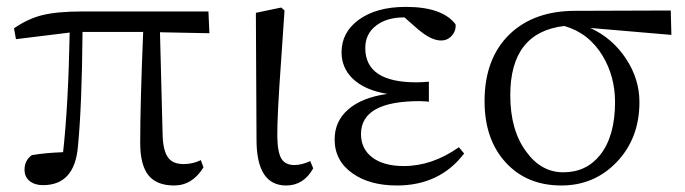

<svg xmlns="http://www.w3.org/2000/svg" viewBox="-20 -536 2031 569"><path d="M496.1 13.7Q444.3 13.7 419.9 -16.6Q395.5 -46.9 395.5 -113.3Q395.5 -228.5 404.3 -441.4H224.6Q222.7 -220.7 210.9 -101.6Q201.2 12.7 107.4 12.7Q83 12.7 67.9 0.5Q52.7 -11.7 52.7 -33.2Q52.7 -60.5 74.2 -76.2Q113.3 -83 167 -85Q182.6 -226.6 186.5 -439.5L27.3 -419.9L21.5 -452.1Q62.5 -480.5 105.5 -491.2Q149.4 -502 223.6 -502H597.7L600.6 -437.5L454.1 -440.4L461.9 -137.7Q462.9 -87.9 479.5 -67.4Q493.2 -49.8 524.4 -49.8Q551.8 -49.8 575.2 -61.5L583 -40Q549.8 13.7 496.1 13.7Z M828.1 13.7Q740.2 13.7 740.2 -122.1L738.3 -498L813.5 -513.7L823.2 -504.9Q819.3 -449.2 813.5 -362.3Q800.8 -186.5 801.8 -129.9Q802.7 -82 815.4 -63.5Q827.1 -46.9 852.5 -46.9Q874 -46.9 899.4 -58.6L908.2 -37.1Q879.9 13.7 828.1 13.7Z M1156.2 13.7Q1075.2 13.7 1024.4 -22.5Q971.7 -59.6 971.7 -123Q971.7 -176.8 1012.2 -211.9Q1052.7 -247.1 1127.9 -257.8Q1060.5 -268.6 1024.4 -303.7Q992.2 -335.9 992.2 -380.9Q992.2 -439.5 1042 -476.6Q1094.7 -515.6 1182.6 -515.6Q1291 -515.6 1330.1 -463.9Q1332 -445.3 1319.3 -430.7Q1306.6 -416 1287.1 -416Q1257.8 -416 1218.8 -449.2L1178.7 -484.4H1176.8Q1127 -484.4 1095.7 -460.9Q1062.5 -436.5 1062.5 -393.6Q1062.5 -292 1213.9 -292Q1229.5 -292 1251 -293.9V-234.4Q1248 -234.4 1244.1 -235.4Q1228.5 -236.3 1223.6 -236.3Q1049.8 -236.3 1049.8 -138.7Q1049.8 -94.7 1083.5 -69.3Q1117.2 -43.9 1176.8 -43.9Q1260.7 -43.9 1339.8 -99.6L1355.5 -81.1Q1283.2 13.7 1156.2 13.7Z M1643.6 13.7Q1541 13.7 1478.5 -54.7Q1416 -123 1416 -236.3Q1416 -363.3 1491.2 -435.5Q1563.5 -503.9 1684.6 -503.9L1967.8 -504.9L1969.7 -432.6L1729.5 -453.1Q1794.9 -422.9 1835 -362.3Q1875 -301.8 1875 -233.4Q1875 -126 1807.6 -55.7Q1741.2 13.7 1643.6 13.7ZM1649.4 -25.4Q1717.8 -25.4 1758.8 -77.1Q1802.7 -132.8 1802.7 -233.4Q1802.7 -309.6 1765.6 -371.1Q1724.6 -438.5 1652.3 -459Q1492.2 -440.4 1492.2 -253.9Q1492.2 -149.4 1540 -85.9Q1584 -25.4 1649.4 -25.4Z"/></svg>

Font: Bpmf GenRyu Min R
Style: R
Weight: 400
Foundry: But Ko
Version: Version 1.320